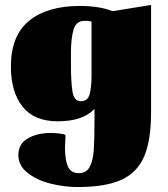

<svg xmlns="http://www.w3.org/2000/svg" viewBox="-20 -554 677 774"><path d="M361 -77V-115Q314 -65 213 -65Q118 -65 71 -124Q24 -183 24 -286Q24 -410 97 -470Q170 -530 302 -530Q380 -530 434 -509L589 -534V-101Q589 12 561 77Q533 142 469 171Q405 200 292 200Q240 200 185 186.5Q130 173 92 143.5Q54 114 54 71Q54 26 92 4Q130 -18 184 -18Q198 -18 217.5 -16Q237 -14 244 -10Q244 8 243 17L242 43Q242 89 253.5 116.5Q265 144 298 144Q328 144 341.5 119Q355 94 358 51Q361 8 361 -77ZM320 -470Q287 -470 276.5 -434.5Q266 -399 266 -339V-293Q266 -226 272 -186Q278 -146 306 -146Q334 -146 341.5 -175Q349 -204 349 -249V-466Q342 -470 332 -470Q322 -470 320 -470Z"/></svg>

Font: Sansita Black
Style: Regular
Weight: 900
Designer: Pablo Cosgaya
Foundry: Omnibus-Type
Version: Version 1.006; ttfautohint (v1.5)